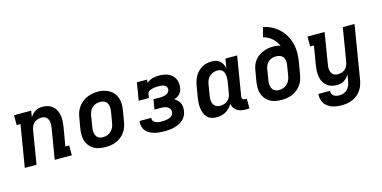

<svg xmlns="http://www.w3.org/2000/svg" viewBox="-86 -1209 3772 1896"><g transform="rotate(-15 1800.0 -261.0)"><path d="M31 0 102 -429H63V-530H238L228 -465Q238 -481 252 -495.5Q266 -510 283 -520.5Q300 -531 319 -534.5Q338 -538 356 -538Q385 -538 411.5 -529.5Q438 -521 458.5 -503.5Q479 -486 491 -462Q503 -438 508 -410.5Q513 -383 511.5 -354.5Q510 -326 506 -297L473 -101H512V0H337L389 -313Q391 -328 392 -342.5Q393 -357 391 -371Q389 -385 383.5 -397.5Q378 -410 368.5 -419.5Q359 -429 345.5 -433Q332 -437 317 -437Q297 -437 278 -431Q259 -425 243 -411Q227 -397 218.5 -378Q210 -359 207 -340L151 0Z M855 8Q824 8 793 2Q762 -4 736.5 -19Q711 -34 692.5 -57.5Q674 -81 665 -109.5Q656 -138 656 -169.5Q656 -201 661 -233L680 -343Q684 -370 694 -397Q704 -424 721 -447.5Q738 -471 761.5 -489.5Q785 -508 811.5 -519Q838 -530 865.5 -535.5Q893 -541 921 -541Q953 -541 983 -533.5Q1013 -526 1038.5 -511Q1064 -496 1082.5 -472.5Q1101 -449 1110 -420.5Q1119 -392 1119 -360.5Q1119 -329 1114 -297L1095 -187Q1091 -160 1081.5 -133Q1072 -106 1055 -82.5Q1038 -59 1014.5 -40.5Q991 -22 964.5 -11Q938 0 910 4Q882 8 855 8ZM857 -93Q879 -93 901 -100.5Q923 -108 939.5 -124Q956 -140 965.5 -161Q975 -182 978 -203L997 -313Q1000 -336 999.5 -358.5Q999 -381 989 -400Q979 -419 959 -428Q939 -437 916 -437Q894 -437 872.5 -429.5Q851 -422 834.5 -406Q818 -390 809 -369Q800 -348 797 -327L779 -217Q776 -202 775.5 -187Q775 -172 777.5 -157.5Q780 -143 786.5 -130.5Q793 -118 803.5 -109Q814 -100 828 -96.5Q842 -93 857 -93Z M1459 8Q1433 8 1407 5.5Q1381 3 1356.5 -3.5Q1332 -10 1309.5 -22Q1287 -34 1271 -52.5Q1255 -71 1248 -96Q1241 -121 1245 -147Q1245 -149 1245.5 -150.5Q1246 -152 1246 -154H1365Q1365 -153 1365 -152.5Q1365 -152 1365 -151Q1363 -141 1367 -131Q1371 -121 1378.5 -114Q1386 -107 1396 -103Q1406 -99 1416.5 -96.5Q1427 -94 1437.5 -93.5Q1448 -93 1459 -93Q1471 -93 1482.5 -93.5Q1494 -94 1505.5 -96.5Q1517 -99 1529 -102.5Q1541 -106 1551.5 -112.5Q1562 -119 1569 -129.5Q1576 -140 1578 -152Q1581 -170 1573 -186Q1565 -202 1550 -210.5Q1535 -219 1517 -222Q1499 -225 1481 -225H1417L1434 -326H1498Q1508 -326 1518 -326.5Q1528 -327 1538 -329Q1548 -331 1558 -334.5Q1568 -338 1577 -344Q1586 -350 1592 -359.5Q1598 -369 1600 -379Q1602 -394 1594.5 -407Q1587 -420 1574.5 -426.5Q1562 -433 1546.5 -435Q1531 -437 1516 -437Q1505 -437 1494.5 -436.5Q1484 -436 1473.5 -434.5Q1463 -433 1452.5 -431Q1442 -429 1431.5 -424.5Q1421 -420 1412 -412.5Q1403 -405 1401 -394L1394 -349H1289L1319 -530H1424L1418 -496Q1431 -507 1447 -516Q1463 -525 1479.5 -529.5Q1496 -534 1513 -536Q1530 -538 1547 -538Q1571 -538 1595 -534Q1619 -530 1640.5 -520.5Q1662 -511 1679 -495.5Q1696 -480 1706 -459Q1716 -438 1718.5 -414Q1721 -390 1717 -366Q1715 -350 1708.5 -334.5Q1702 -319 1690 -306.5Q1678 -294 1663 -286Q1648 -278 1632 -272Q1650 -262 1664 -248Q1678 -234 1686.5 -216Q1695 -198 1696.5 -176.5Q1698 -155 1695 -134Q1691 -110 1679 -87Q1667 -64 1647.5 -47Q1628 -30 1604 -19.5Q1580 -9 1556 -2.5Q1532 4 1507.5 6Q1483 8 1459 8Z M1992 8Q1964 8 1938.5 -0.5Q1913 -9 1895.5 -28Q1878 -47 1869 -72Q1860 -97 1856.5 -123.5Q1853 -150 1855 -177.5Q1857 -205 1861 -233L1880 -343Q1884 -368 1891.5 -392Q1899 -416 1912 -439Q1925 -462 1944 -481.5Q1963 -501 1986 -514Q2009 -527 2034 -532.5Q2059 -538 2084 -538Q2107 -538 2129 -532Q2151 -526 2167.5 -511.5Q2184 -497 2194 -477.5Q2204 -458 2209 -436L2224 -530H2344L2278 -129Q2277 -121 2278 -114Q2279 -107 2283 -102Q2287 -97 2293.5 -95Q2300 -93 2308 -93H2326V8H2291Q2267 8 2243.5 3.5Q2220 -1 2201.5 -12.5Q2183 -24 2170.5 -43.5Q2158 -63 2156 -86Q2143 -64 2125 -46Q2107 -28 2085.5 -15.5Q2064 -3 2040 2.5Q2016 8 1992 8ZM2057 -93Q2077 -93 2096.5 -99Q2116 -105 2132 -119Q2148 -133 2156.5 -152Q2165 -171 2168 -190L2186 -300Q2189 -316 2190 -331.5Q2191 -347 2189.5 -362Q2188 -377 2183.5 -391Q2179 -405 2169.5 -416Q2160 -427 2146 -432Q2132 -437 2117 -437Q2095 -437 2073.5 -429.5Q2052 -422 2035 -406Q2018 -390 2009 -369Q2000 -348 1997 -327L1979 -217Q1976 -202 1975.5 -187Q1975 -172 1977.5 -158Q1980 -144 1986.5 -131Q1993 -118 2003.5 -109Q2014 -100 2028 -96.5Q2042 -93 2057 -93Z M2655 8Q2624 8 2593 2Q2562 -4 2536.5 -19Q2511 -34 2492.5 -57.5Q2474 -81 2465 -109.5Q2456 -138 2456 -169.5Q2456 -201 2461 -233L2480 -343Q2484 -369 2493.5 -394Q2503 -419 2520 -440.5Q2537 -462 2560 -478.5Q2583 -495 2608 -504.5Q2633 -514 2659 -518.5Q2685 -523 2711 -523Q2730 -523 2748.5 -520Q2767 -517 2783 -510Q2773 -533 2759 -553.5Q2745 -574 2726 -590.5Q2707 -607 2684.5 -619Q2662 -631 2637 -637L2663 -735Q2698 -728 2730.5 -714Q2763 -700 2791 -679.5Q2819 -659 2841.5 -633.5Q2864 -608 2881 -577.5Q2898 -547 2908.5 -513Q2919 -479 2922.5 -443.5Q2926 -408 2923 -371Q2920 -334 2914 -297L2895 -187Q2891 -160 2881.5 -133Q2872 -106 2855 -82.5Q2838 -59 2814.5 -40.5Q2791 -22 2764.5 -11Q2738 0 2710 4Q2682 8 2655 8ZM2657 -93Q2679 -93 2701 -100.5Q2723 -108 2739.5 -124Q2756 -140 2765.5 -161Q2775 -182 2778 -203L2795 -305Q2799 -327 2797.5 -349Q2796 -371 2785.5 -388Q2775 -405 2755 -413.5Q2735 -422 2713 -422Q2693 -422 2673 -416.5Q2653 -411 2636.5 -397.5Q2620 -384 2610 -365Q2600 -346 2597 -327L2579 -217Q2576 -202 2575.5 -187Q2575 -172 2577.5 -157.5Q2580 -143 2586.5 -130.5Q2593 -118 2603.5 -109Q2614 -100 2628 -96.5Q2642 -93 2657 -93Z M3220 213Q3194 213 3168 210Q3142 207 3118.5 198.5Q3095 190 3075 176Q3055 162 3041.5 141.5Q3028 121 3023 96Q3018 71 3021 45H3140Q3138 61 3144 75Q3150 89 3162 97.5Q3174 106 3189 109Q3204 112 3220 112Q3241 112 3262.5 104.5Q3284 97 3300 80.5Q3316 64 3324.5 43.5Q3333 23 3336 2L3348 -65Q3337 -49 3323 -34.5Q3309 -20 3292 -9.5Q3275 1 3256 4.5Q3237 8 3219 8Q3190 8 3163.5 -0.5Q3137 -9 3116.5 -26.5Q3096 -44 3084 -68Q3072 -92 3067 -119.5Q3062 -147 3063.5 -175.5Q3065 -204 3069 -233L3102 -429H3063V-530H3238L3187 -217Q3184 -202 3183 -187.5Q3182 -173 3184 -159Q3186 -145 3191.5 -132.5Q3197 -120 3206.5 -110.5Q3216 -101 3229.5 -97Q3243 -93 3258 -93Q3278 -93 3297.5 -99Q3317 -105 3332.5 -119Q3348 -133 3356.5 -152Q3365 -171 3368 -190L3424 -530H3544L3454 18Q3449 45 3440 71Q3431 97 3414.5 120.5Q3398 144 3375.5 162.5Q3353 181 3327 192.5Q3301 204 3273.5 208.5Q3246 213 3220 213Z"/></g></svg>

Font: Iosevka Curly Slab Extended
Style: Bold Italic
Weight: 700
Width: 7
Italic angle: -9°
Monospace: yes
Designer: Belleve Invis
Foundry: Belleve Invis
Version: Version 11.0.0; ttfautohint (v1.8.3)